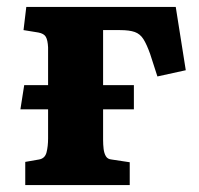

<svg xmlns="http://www.w3.org/2000/svg" viewBox="-20 -535 575 555"><path d="M53 0V-67L93 -74Q110 -77 114.5 -94.5Q119 -112 119 -135V-219H39L50 -289H119V-398Q118 -419 112.5 -428.5Q107 -438 91 -441L48 -448L56 -515H488L517 -332L435 -314L414 -379Q404 -407 394.5 -422Q385 -437 369.5 -442.5Q354 -448 327 -448H278V-289H367V-219H278V-131Q278 -117 279.5 -104.5Q281 -92 286 -83.5Q291 -75 302 -74L355 -66V0Z"/></svg>

Font: Literata 18pt
Style: Bold
Weight: 700
Designer: Latin by Veronika Burian and Jose Scaglione. Greek by Irene Vlachou. Cyrillic by Vera Evstafieva.
Foundry: TypeTogether
Version: Version 3.103;gftools[0.9.29]